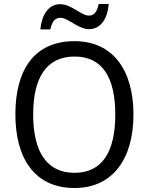

<svg xmlns="http://www.w3.org/2000/svg" viewBox="-20 -1024 744 961"><path d="M182 -877H232C240 -914 254 -935 283 -935C321 -935 372 -878 425 -878C482 -878 518 -927 524 -1004H474C466 -968 454 -946 425 -946C385 -946 339 -1003 281 -1003C219 -1003 188 -944 182 -877ZM648 -451C648 -672 546 -818 353 -818C155 -818 57 -679 57 -452C57 -233 152 -83 353 -83C546 -83 648 -231 648 -451ZM146 -451C146 -636 213 -741 353 -741C492 -741 557 -637 557 -451C557 -265 492 -159 353 -159C213 -159 146 -266 146 -451Z"/></svg>

Font: Noto Sans Kannada UI SemiCondensed SemiBold
Style: Regular
Weight: 600
Width: 4
Designer: Jelle Bosma - Monotype Design Team
Foundry: Monotype Imaging Inc.
Version: Version 2.006